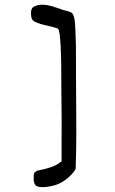

<svg xmlns="http://www.w3.org/2000/svg" viewBox="-20 -700 478 799"><path d="M127 -674.8Q152.3 -686.5 197.3 -673.8Q203.1 -671.9 219.7 -666.5Q236.3 -661.1 244.1 -658.2Q272.5 -651.4 277.3 -647.5Q287.1 -640.6 290.5 -616.7Q293.9 -592.8 295.9 -513.7Q295.9 -468.8 296.4 -364.3Q296.9 -259.8 297.4 -201.2Q297.9 -142.6 296.9 -78.1L294.9 2.9L285.2 17.6Q245.1 64.5 194.3 74.2Q155.3 83 133.8 75.2Q118.2 67.4 120.1 35.2Q120.1 20.5 125 17.6Q132.8 9.8 137.7 9.8Q207 -3.9 228.5 -23.4L236.3 -28.3V-120.1Q237.3 -186.5 235.4 -313.5Q236.3 -566.4 221.7 -580.1Q220.7 -582 195.3 -588.9Q119.1 -604.5 113.3 -620.1Q109.4 -627.9 108.9 -642.6Q108.4 -657.2 112.3 -662.1Q112.3 -668.9 127 -674.8Z"/></svg>

Font: JasonHandwriting2
Style: Regular
Weight: 400
Version: Version 1.05.10